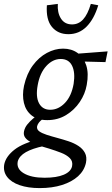

<svg xmlns="http://www.w3.org/2000/svg" viewBox="-78 -674 571 983"><path d="M125 289Q66 289 22.5 274Q-21 259 -42 231Q-63 203 -56 166Q-47 126 -3.5 92Q40 58 130 37L145 74Q88 86 54.5 105Q21 124 13 152Q5 190 43.5 213Q82 236 150 236Q212 236 248.5 220.5Q285 205 291 177Q296 152 279.5 135.5Q263 119 234.5 108Q206 97 174 87Q148 80 124 72Q100 64 80.5 54Q61 44 51 30.5Q41 17 45 -2Q49 -21 62 -37Q75 -53 91.5 -67Q108 -81 123 -90L156 -73Q149 -70 139.5 -63.5Q130 -57 122.5 -48Q115 -39 112 -28Q109 -12 122.5 -2Q136 8 160.5 16Q185 24 215 32Q245 40 273.5 49.5Q302 59 324 73.5Q346 88 357 109Q368 130 362 160Q353 200 321.5 228.5Q290 257 240 273Q190 289 125 289ZM164 -59Q114 -59 84 -83Q54 -107 44.5 -147Q35 -187 45 -235Q59 -297 90 -339Q121 -381 162 -403Q203 -425 245 -425Q288 -425 319 -403Q350 -381 363.5 -339.5Q377 -298 366 -239Q358 -193 330.5 -152Q303 -111 260.5 -85Q218 -59 164 -59ZM179 -112Q221 -112 254.5 -147Q288 -182 299 -245Q308 -303 291 -337.5Q274 -372 233 -372Q192 -372 159 -336Q126 -300 115 -238Q104 -178 122 -145Q140 -112 179 -112ZM462 -356 309 -360 303 -398 473 -411ZM272 -499Q219 -499 188 -536Q157 -573 162 -647L218 -654Q215 -609 234 -579Q253 -549 291 -549Q324 -549 347.5 -574.5Q371 -600 387 -654L425 -647Q404 -577 365.5 -538Q327 -499 272 -499Z"/></svg>

Font: Ysabeau Office Medium
Style: Italic
Weight: 500
Italic angle: -12°
Designer: Christian Thalmann (Catharsis Fonts)
Version: Version 2.001;gftools[0.9.30]; featfreeze: tnum,lnum,ss02